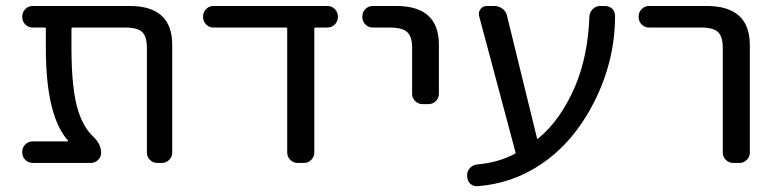

<svg xmlns="http://www.w3.org/2000/svg" viewBox="-20 -567 2597 644"><path d="M557.6 -54.7Q557.6 -41 547.4 -30.8Q537.1 -20.5 523.4 -20.5H507.8Q493.2 -20.5 482.9 -30.8Q472.7 -41 472.7 -54.7V-407.2Q472.7 -444.3 457 -459.5Q441.4 -474.6 400.4 -474.6H224.6Q219.7 -474.6 219.7 -470.7V-405.3Q219.7 -261.7 244.1 -189.5Q261.7 -138.7 291 -110.4Q319.3 -84 319.3 -54.7Q319.3 -41 309.1 -30.8Q298.8 -20.5 285.2 -20.5H89.8Q75.2 -20.5 64.9 -30.8Q54.7 -41 54.7 -54.7V-58.6Q54.7 -72.3 64.9 -82.5Q75.2 -92.8 89.8 -92.8H207Q208 -92.8 208.5 -93.8Q209 -94.7 208 -95.7Q133.8 -178.7 133.8 -405.3V-470.7Q133.8 -474.6 128.9 -474.6H89.8Q75.2 -474.6 64.9 -484.9Q54.7 -495.1 54.7 -509.8V-511.7Q54.7 -526.4 64.9 -536.6Q75.2 -546.9 89.8 -546.9H415Q557.6 -546.9 557.6 -417Z M1034.2 -54.7Q1034.2 -41 1023.9 -30.8Q1013.7 -20.5 1000 -20.5H978.5Q963.9 -20.5 953.6 -30.8Q943.4 -41 943.4 -54.7V-470.7Q943.4 -474.6 939.5 -474.6H695.3Q681.6 -474.6 671.4 -484.9Q661.1 -495.1 661.1 -509.8V-511.7Q661.1 -526.4 671.4 -536.6Q681.6 -546.9 695.3 -546.9H1078.1Q1092.8 -546.9 1103 -536.6Q1113.3 -526.4 1113.3 -511.7V-509.8Q1113.3 -495.1 1103 -484.9Q1092.8 -474.6 1078.1 -474.6H1039.1Q1034.2 -474.6 1034.2 -470.7Z M1229.5 -474.6Q1215.8 -474.6 1205.6 -484.9Q1195.3 -495.1 1195.3 -509.8V-511.7Q1195.3 -526.4 1205.6 -536.6Q1215.8 -546.9 1229.5 -546.9H1309.6Q1452.1 -546.9 1452.1 -417V-252Q1452.1 -238.3 1441.9 -228Q1431.6 -217.8 1417 -217.8H1397.5Q1382.8 -217.8 1372.6 -228Q1362.3 -238.3 1362.3 -252V-407.2Q1362.3 -444.3 1345.7 -459.5Q1329.1 -474.6 1288.1 -474.6Z M1781.2 -103.5Q1782.2 -99.6 1785.2 -102.5Q1859.4 -163.1 1908.2 -275.4Q1952.1 -377.9 1957 -512.7Q1958 -526.4 1968.3 -536.6Q1978.5 -546.9 1993.2 -546.9H2008.8Q2023.4 -546.9 2034.2 -537.1Q2043 -527.3 2043 -513.7Q2043 -365.2 1974.6 -228.5Q1905.3 -89.8 1793.9 -15.6Q1698.2 48.8 1581.1 57.6Q1580.1 57.6 1579.1 57.6Q1566.4 57.6 1556.6 48.8Q1546.9 38.1 1546.9 23.4V19.5Q1546.9 5.9 1557.1 -4.4Q1567.4 -14.6 1582 -15.6Q1650.4 -21.5 1706.1 -50.8Q1710 -52.7 1709 -56.6L1586.9 -513.7Q1584 -526.4 1591.8 -536.6Q1599.6 -546.9 1612.3 -546.9H1637.7Q1653.3 -546.9 1665.5 -537.6Q1677.7 -528.3 1680.7 -513.7Z M2156.2 -474.6Q2142.6 -474.6 2132.3 -484.9Q2122.1 -495.1 2122.1 -509.8V-511.7Q2122.1 -526.4 2132.3 -536.6Q2142.6 -546.9 2156.2 -546.9H2350.6Q2494.1 -546.9 2495.1 -417V-54.7Q2495.1 -41 2484.9 -30.8Q2474.6 -20.5 2460.9 -20.5H2439.5Q2424.8 -20.5 2414.6 -30.8Q2404.3 -41 2404.3 -54.7V-407.2Q2404.3 -444.3 2388.2 -459.5Q2372.1 -474.6 2332 -474.6Z"/></svg>

Font: Gen Jyuu GothicL Regular
Style: Regular
Weight: 400
Designer: [Source Han Sans]
Ryoko NISHIZUKA  (kana & ideographs); Paul D. Hunt (Latin, Greek & Cyrillic); Wenlong ZHANG  (bopomofo
Version: Version 1.002.20150607